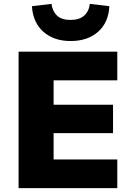

<svg xmlns="http://www.w3.org/2000/svg" viewBox="-20 -972 690 992"><path d="M76 0V-705H586V-557H257V-431H564V-284H257V-148H586V0ZM345 -760Q258 -760 204 -808Q150 -856 145 -940L246 -952Q251 -914 274.5 -891.5Q298 -869 344 -869Q390 -869 415 -891.5Q440 -914 444 -952L545 -940Q541 -856 487 -808Q433 -760 345 -760Z"/></svg>

Font: Nunito Sans 9pt Black
Style: Regular
Weight: 900
Version: Version 3.101;gftools[0.9.27]